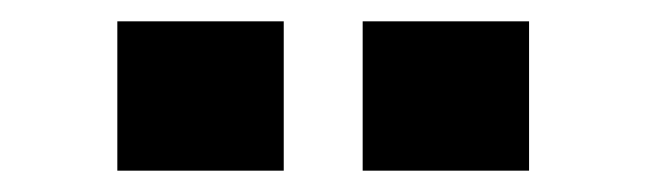

<svg xmlns="http://www.w3.org/2000/svg" viewBox="-20 -740 606 180"><path d="M246 -580H90V-720H246ZM476 -580H320V-720H476Z"/></svg>

Font: Raleway
Style: Heavy
Weight: 900
Designer: Matt McInerney, Pablo Impallari, Rodrigo Fuenzalida
Foundry: Matt McInerney, Pablo Impallari, Rodrigo Fuenzalida
Version: Version 2.001